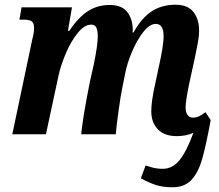

<svg xmlns="http://www.w3.org/2000/svg" viewBox="-20 -567 923 811"><path d="M870 -60Q850 49 833.5 106Q817 163 788 193.5Q759 224 709 224Q668 224 638.5 214.5Q609 205 575 186L595 132Q598 133 619.5 139.5Q641 146 668 146Q708 146 737.5 110.5Q767 75 797 -6Q766 8 727 8Q674 8 646.5 -21Q619 -50 619 -97Q619 -140 636 -215L653 -295Q659 -321 665 -356Q671 -391 671 -414Q671 -466 638 -466Q612 -466 585 -431.5Q558 -397 537 -347Q516 -297 508 -253L497 -198Q490 -165 481 -101Q472 -37 469 0H323Q330 -73 360 -223L376 -294Q393 -377 393 -414Q393 -435 387.5 -449Q382 -463 365 -463Q337 -463 308.5 -428Q280 -393 258.5 -342.5Q237 -292 228 -251L174 0H32L116 -399Q124 -429 124 -448Q124 -470 114 -477Q104 -484 79 -484H62L71 -536H284L267 -437H273Q311 -494 351.5 -520Q392 -546 443 -546Q494 -546 517 -517Q540 -488 541 -441Q541 -434 540 -430H544Q578 -491 620.5 -519Q663 -547 721 -547Q773 -547 797 -516.5Q821 -486 821 -438Q821 -413 814.5 -380.5Q808 -348 807 -342L802 -318L779 -213Q764 -140 764 -113Q764 -92 772.5 -81Q781 -70 795 -70Q808 -70 820 -75.5Q832 -81 848 -93Z"/></svg>

Font: Noto Serif Narrow
Style: Bold Italic
Weight: 700
Width: 4
Italic angle: -12°
Designer: Monotype Design Team
Foundry: Monotype Imaging Inc.
Version: Version 1.001